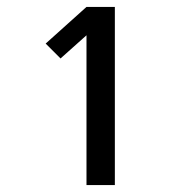

<svg xmlns="http://www.w3.org/2000/svg" viewBox="-20 -858 540 555"><path d="M230 -323V-756L155 -689L112 -732L230 -838H312V-323Z"/></svg>

Font: Iosevka Bendy Medium
Style: Regular
Weight: 500
Monospace: yes
Designer: Belleve Invis
Foundry: Belleve Invis
Version: Version 30.1.2